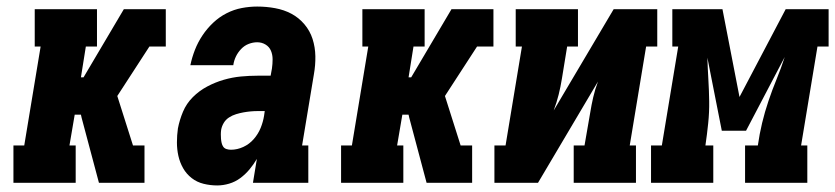

<svg xmlns="http://www.w3.org/2000/svg" viewBox="-20 -558 2549 586"><path d="M384 0 397 -79Q394 -88 391 -96.5Q388 -105 386 -114H421V0ZM21 0V-114H54L104 -416H86V-530H276V-416H242L227 -322H235L358 -530H471L458 -451L471 -530H486V-416H436L338 -265L397 -79L384 0H282L229 -199L227 -208H208L192 -114H211V0Z M643 8Q622 8 601.5 3Q581 -2 565 -14.5Q549 -27 539 -44.5Q529 -62 524.5 -82Q520 -102 520 -123.5Q520 -145 523 -166Q528 -192 538.5 -217Q549 -242 568.5 -261.5Q588 -281 612.5 -294Q637 -307 663 -314.5Q689 -322 715 -324.5Q741 -327 767 -327H806L810 -349Q812 -363 812 -377Q812 -391 807 -403Q802 -415 790.5 -422Q779 -429 765 -429Q752 -429 739 -424Q726 -419 716 -408.5Q706 -398 700 -385.5Q694 -373 692 -359H561Q566 -383 575 -406Q584 -429 598 -450Q612 -471 630.5 -488.5Q649 -506 671.5 -517.5Q694 -529 718 -533.5Q742 -538 765 -538Q793 -538 820 -533Q847 -528 869.5 -516Q892 -504 909 -484Q926 -464 934 -439Q942 -414 942.5 -386.5Q943 -359 938 -331L902 -114H921V0H752L764 -73Q754 -56 741.5 -41Q729 -26 713.5 -14.5Q698 -3 679.5 2.5Q661 8 643 8ZM685 -101Q704 -101 722.5 -109.5Q741 -118 754.5 -133.5Q768 -149 775.5 -167.5Q783 -186 786 -205L788 -219H767Q756 -219 745 -218Q734 -217 723 -215Q712 -213 700.5 -209.5Q689 -206 679 -199.5Q669 -193 663 -183Q657 -173 655 -162Q654 -155 654 -148Q654 -141 654.5 -134.5Q655 -128 656.5 -121.5Q658 -115 661.5 -110Q665 -105 671.5 -103Q678 -101 685 -101Z M1384 0 1397 -79Q1394 -88 1391 -96.5Q1388 -105 1386 -114H1421V0ZM1021 0V-114H1054L1104 -416H1086V-530H1276V-416H1242L1227 -322H1235L1358 -530H1471L1458 -451L1471 -530H1486V-416H1436L1338 -265L1397 -79L1384 0H1282L1229 -199L1227 -208H1208L1192 -114H1211V0Z M1489 0V-114H1523L1573 -416H1554V-530H1744V-416H1711L1695 -318Q1691 -293 1685 -269Q1679 -245 1670 -221L1853 -530H1986V-416H1952L1902 -114H1921V0H1731V-114H1764L1781 -212Q1785 -237 1790.5 -261Q1796 -285 1805 -309L1622 0Z M1967 0V-114H2000L2050 -416H2032V-530H2185L2237 -262L2378 -530H2509V-416H2475L2425 -114H2444V0H2254V-114H2293Q2298 -149 2306 -182.5Q2314 -216 2325.5 -250Q2337 -284 2350.5 -317Q2364 -350 2375 -384L2257 -159H2183L2139 -382Q2140 -349 2142 -315.5Q2144 -282 2144.5 -249Q2145 -216 2141.5 -182Q2138 -148 2133 -114H2157V0Z"/></svg>

Font: Iosevka Slab Heavy Oblique
Style: Regular
Weight: 900
Italic angle: -9°
Monospace: yes
Designer: Belleve Invis
Foundry: Belleve Invis
Version: Version 11.1.1; ttfautohint (v1.8.3)